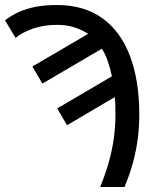

<svg xmlns="http://www.w3.org/2000/svg" viewBox="-30 -745 643 765"><path d="M369 0Q390 -51 403.5 -99Q417 -147 423.5 -194Q430 -241 430 -289Q430 -307 429.5 -324.5Q429 -342 427 -358L237 -246L198 -313L416 -441Q409 -473 399.5 -501Q390 -529 376 -551L139 -412L99 -480L321 -610Q296 -627 265 -636.5Q234 -646 197 -646Q145 -646 101.5 -631Q58 -616 32 -594L-10 -664Q16 -684 46 -697.5Q76 -711 113 -718Q150 -725 197 -725Q304 -725 377 -673Q450 -621 487.5 -523Q525 -425 525 -287Q525 -241 519 -193.5Q513 -146 500 -98Q487 -50 466 0Z"/></svg>

Font: Noto Sans Ambassadori
Style: Regular
Weight: 400
Designer: Monotype Design Team
Foundry: Monotype Imaging Inc.
Version: Version 2.013